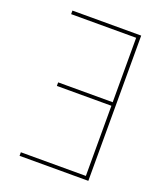

<svg xmlns="http://www.w3.org/2000/svg" viewBox="-136 -824 772 913"><g transform="rotate(20 250.0 -367.5)"><path d="M72 0V-18H401V-373H125V-391H401V-717H72V-735H420V0Z"/></g></svg>

Font: Iosevka SS18 Thin
Style: Regular
Weight: 100
Monospace: yes
Designer: Belleve Invis
Foundry: Belleve Invis
Version: Version 25.1.1; ttfautohint (v1.8.4)